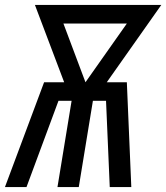

<svg xmlns="http://www.w3.org/2000/svg" viewBox="-31 -755 671 775"><path d="M-11 0 147 -423H228L110 -735H620L400 -423H481L499 0H412L397 -348H344L287 0H201L258 -348H205L76 0ZM314 -423 481 -660H225Z"/></svg>

Font: Iosevka Md Ex Obl
Style: Regular
Weight: 500
Width: 7
Italic angle: -9°
Monospace: yes
Designer: Belleve Invis
Foundry: Belleve Invis
Version: Version 32.5.0; ttfautohint (v1.8.4)